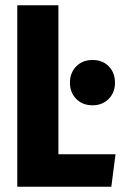

<svg xmlns="http://www.w3.org/2000/svg" viewBox="-20 -713 466 733"><path d="M203 -693V-124H421L405 0H46V-693ZM419 -397Q419 -360 395 -335.5Q371 -311 333 -311Q295 -311 271 -335.5Q247 -360 247 -397Q247 -435 271 -459.5Q295 -484 333 -484Q372 -484 395.5 -459.5Q419 -435 419 -397Z"/></svg>

Font: Fira Sans Extra Condensed
Style: Bold
Weight: 700
Width: 1
Designer: Carrois Corporate & Edenspiekermann AG
Foundry: Carrois Corporate GbR & Edenspiekermann AG
Version: Version 4.203